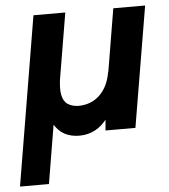

<svg xmlns="http://www.w3.org/2000/svg" viewBox="-77 -546 697 793"><g transform="rotate(-5 271.5 -150.0)"><path d="M-26 200 91 -500H223L154 -89L142 -88L94 200ZM237 12Q166 12 132.5 -45.5Q99 -103 118 -218L179 -240Q171 -190 176.5 -162.5Q182 -135 199.5 -123.5Q217 -112 242 -111Q297 -111 332.5 -145.5Q368 -180 378 -241L421 -234Q402 -115 355.5 -51.5Q309 12 237 12ZM346 0 354 -92 422 -500H554L470 0Z"/></g></svg>

Font: Figtree
Style: Bold Italic
Weight: 700
Italic angle: -9.5°
Foundry: Erik Kennedy
Version: Version 2.001;gftools[0.9.30]